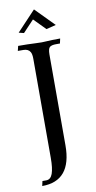

<svg xmlns="http://www.w3.org/2000/svg" viewBox="-97 -785 480 958"><g transform="rotate(-10 143.0 -306.5)"><path d="M36.1 131.3 41.5 106.9H61Q83 106.9 92.8 80.1Q102.5 53.2 102.5 0.5V-502Q102.5 -525.4 96.2 -536.1Q86.4 -553.7 61 -553.7H33.2L39.1 -578.1Q90.8 -578.1 123.5 -576.2Q142.6 -575.2 158.2 -575.2Q168.9 -575.2 181.6 -576.2Q205.6 -578.1 252 -578.1L246.6 -553.7H227.1Q204.6 -553.7 195.1 -546.1Q185.5 -538.6 185.5 -508.3V-48.3Q185.5 131.3 36.1 131.3ZM192.9 -636.2 134.8 -695.3 79.1 -636.2 53.2 -642.6 148.4 -743.7 242.2 -648.4Z"/></g></svg>

Font: Quaaykop
Style: Regular
Weight: 400
Designer: Tup Wanders
Foundry: Free font, DO NOT SELL
Version: Version 1.00;July 31, 2023;FontCreator 11.5.0.2430 64-bit